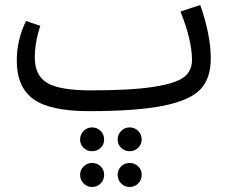

<svg xmlns="http://www.w3.org/2000/svg" viewBox="-20 -430 918 767"><path d="M780 -410Q822 -290 822 -195Q822 -118 781.5 -74Q741 -30 634.5 -8Q528 14 336 14Q180 14 113.5 -34Q47 -82 47 -188Q47 -271 84 -346L141 -327Q119 -261 119 -200Q119 -128 169 -98.5Q219 -69 343 -69Q503 -69 593 -83Q683 -97 715 -122Q747 -147 747 -190Q747 -269 701 -384ZM396 128Q396 147 382 160.5Q368 174 348 174Q328 174 314 160.5Q300 147 300 128Q300 107 314 93Q328 79 348 79Q368 79 382 93Q396 107 396 128ZM546 128Q546 147 532 160.5Q518 174 498 174Q478 174 464 160.5Q450 147 450 128Q450 107 464 93Q478 79 498 79Q518 79 532 93Q546 107 546 128ZM396 268Q396 289 382 303Q368 317 348 317Q328 317 314 303Q300 289 300 268Q300 249 314 235Q328 221 348 221Q368 221 382 234.5Q396 248 396 268ZM546 268Q546 289 532 303Q518 317 498 317Q478 317 464 303Q450 289 450 268Q450 248 464 234.5Q478 221 498 221Q518 221 532 234.5Q546 248 546 268Z"/></svg>

Font: FiraGO Book
Style: Regular
Weight: 350
Designer: bBox Type
Foundry: bBox Type GmbH
Version: Version 1.001;PS 001.001;hotconv 1.0.88;makeotf.lib2.5.64775